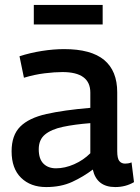

<svg xmlns="http://www.w3.org/2000/svg" viewBox="-20 -748 566 778"><path d="M27 -135Q27 -200 62 -235Q97 -270 168 -286Q239 -302 346 -311V-373Q346 -456 233 -456Q202 -456 161 -451Q120 -446 77 -433L59 -520Q102 -534 149.5 -541.5Q197 -549 240 -549Q349 -549 402 -505Q455 -461 455 -374V-136Q455 -106 463.5 -95.5Q472 -85 487 -85Q492 -85 499 -86Q506 -87 513 -90L523 -10Q489 10 447 10Q372 10 356 -61Q318 -32 272.5 -11Q227 10 167 10Q104 10 65.5 -27.5Q27 -65 27 -135ZM137 -143Q137 -104 156 -85Q175 -66 207 -66Q243 -66 280.5 -82.5Q318 -99 346 -127V-249Q282 -244 235 -234Q188 -224 162.5 -203Q137 -182 137 -143ZM117 -649V-728H396V-649Z"/></svg>

Font: Georama Medium
Style: Regular
Weight: 500
Designer: Jean-Baptiste Levee
Foundry: Production Type
Version: Version 1.000